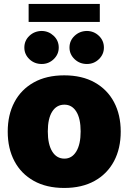

<svg xmlns="http://www.w3.org/2000/svg" viewBox="-20 -929 642 959"><path d="M300.8 9.8Q211.9 9.8 148.7 -25.6Q85.4 -61 52 -124.3Q18.6 -187.5 18.6 -271.5Q18.6 -355.5 52 -418.7Q85.4 -481.9 148.7 -517.3Q211.9 -552.7 300.8 -552.7Q389.6 -552.7 452.9 -517.3Q516.1 -481.9 549.6 -418.7Q583 -355.5 583 -271.5Q583 -187.5 549.6 -124.3Q516.1 -61 452.9 -25.6Q389.6 9.8 300.8 9.8ZM301.8 -136.7Q339.4 -136.7 361.1 -172.6Q382.8 -208.5 382.8 -272.5Q382.8 -336.9 361.1 -371.6Q339.4 -406.2 301.8 -406.2Q262.7 -406.2 240.7 -371.6Q218.8 -336.9 218.8 -272.5Q218.8 -208.5 240.7 -172.6Q262.7 -136.7 301.8 -136.7ZM188.5 -609.4Q151.9 -609.4 126.7 -633.5Q101.6 -657.7 101.6 -691.4Q101.6 -726.1 126.7 -750Q151.9 -773.9 188.5 -774.4Q223.1 -773.9 248.3 -750Q273.4 -726.1 273.4 -691.4Q273.4 -657.7 248.3 -633.5Q223.1 -609.4 188.5 -609.4ZM414.1 -609.4Q377.9 -609.4 352.5 -633.5Q327.1 -657.7 327.1 -691.4Q327.1 -726.1 352.5 -750Q377.9 -773.9 414.1 -774.4Q449.2 -773.9 474.1 -750Q499 -726.1 499 -691.4Q499 -657.7 474.1 -633.5Q449.2 -609.4 414.1 -609.4ZM478.5 -909.2V-819.3H123V-909.2Z"/></svg>

Font: Inter Tight Black
Style: Regular
Weight: 900
Designer: Rasmus Andersson
Foundry: rsms
Version: Version 3.004; ttfautohint (v1.8.4.7-5d5b)